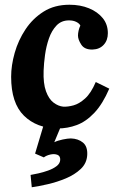

<svg xmlns="http://www.w3.org/2000/svg" viewBox="-20 -531 507 810"><path d="M273 -511Q319 -511 355.5 -496Q392 -481 413.5 -454.5Q435 -428 435 -391Q435 -361 417.5 -342Q400 -323 371 -322Q337 -321 323 -342.5Q309 -364 309 -381Q309 -390 311.5 -401.5Q314 -413 319 -423Q315 -432 302 -438.5Q289 -445 271 -445Q239 -445 218.5 -423.5Q198 -402 186.5 -369Q175 -336 170 -299.5Q165 -263 164 -233Q162 -179 174 -146Q186 -113 206 -98Q226 -83 247 -81Q266 -80 290 -86.5Q314 -93 339 -115.5Q364 -138 384 -185L441 -157Q413 -92 378 -55Q343 -18 304 -3.5Q265 11 223 11Q135 10 81 -43Q27 -96 27 -207Q27 -255 42 -308Q57 -361 87.5 -407Q118 -453 164 -482Q210 -511 273 -511ZM114 259 109 207Q121 205 141.5 200.5Q162 196 183 188.5Q204 181 218.5 170Q233 159 234 144Q235 127 222 122Q209 117 192 121Q175 125 165 133L128 117L166 -10H242L209 69Q223 62 244.5 57.5Q266 53 279 53Q310 54 330 70.5Q350 87 348 123Q346 158 320.5 182Q295 206 258 221.5Q221 237 182 246Q143 255 114 259Z"/></svg>

Font: Lora
Style: Bold Italic
Weight: 700
Italic angle: -3°
Designer: Olga Karpushina, Alexei Vanyashin (Cyrillic)
Foundry: Cyreal
Version: Version 3.004